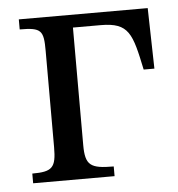

<svg xmlns="http://www.w3.org/2000/svg" viewBox="-41 -512 512 552"><g transform="rotate(-5 214.5 -236.5)"><path d="M268 0V-28C201 -28 186 -38 186 -97V-436H266C348 -436 356 -403 378 -298H409L405 -473H33V-444C96 -444 102 -435 102 -376V-98C102 -39 91 -28 33 -28V0Z"/></g></svg>

Font: STIX Two Text
Style: Regular
Weight: 400
Designer: Ross Mills, John Hudson & Paul Hanslow, Tiro Typeworks Ltd; with prior portions MicroPress Inc., and Coen Hoffman.
Foundry: Tiro Typeworks Ltd
Version: Version 2.13 b171